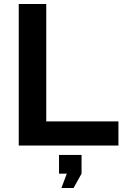

<svg xmlns="http://www.w3.org/2000/svg" viewBox="-20 -730 624 963"><path d="M288 213 315 141H276V47H389V141L349 213ZM74 0V-710H212V-121H574V0Z"/></svg>

Font: IngvarSans
Style: Bold
Weight: 700
Version: Version 3.000